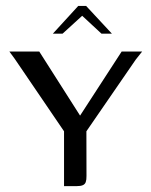

<svg xmlns="http://www.w3.org/2000/svg" viewBox="-20 -636 516 656"><path d="M198.8 0V-187.4L30.3 -435L12 -460H114.1L253.6 -241L395.7 -460H465.7L443.9 -432.5L275.2 -187.4L275.5 -35Q275.7 -21.7 273 -14.1Q270.4 -6.5 262.9 -3.3Q255.5 0 241 0ZM160.6 -521 247.4 -615.8H274.2L362.3 -521H326.7L260.8 -582.1L193.8 -521Z"/></svg>

Font: Genos Thin
Style: Regular
Weight: 100
Designer: Robert E. Leuschke
Foundry: Robert E. Leuschke
Version: Version 1.010